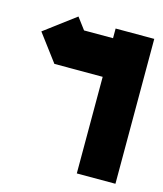

<svg xmlns="http://www.w3.org/2000/svg" viewBox="-111 -516 489 576"><g transform="rotate(15 133.5 -228.0)"><path d="M63 -456 90 -420H180V-450H300V0H180V-300H30L-33 -384Z"/></g></svg>

Font: SOV_raksil
Style: bold
Weight: 700
Version: Version 1.00